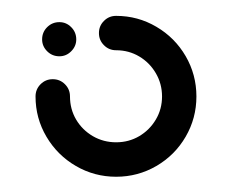

<svg xmlns="http://www.w3.org/2000/svg" viewBox="-20 -539 300 248"><path d="M34.4 -488.1Q34.4 -497.4 40.9 -503.9Q47.4 -510.4 56.7 -510.4Q65.6 -510.4 72 -503.9Q78.5 -497.4 78.5 -488.1Q78.5 -479.3 72 -472.8Q65.6 -466.3 56.7 -466.3Q47.4 -466.3 40.9 -472.8Q34.4 -479.3 34.4 -488.1ZM107.8 -496.3Q107.8 -505.6 114.3 -512Q120.7 -518.5 130 -518.5Q158.1 -518.5 182 -504.4Q205.9 -490.4 219.8 -466.5Q233.7 -442.6 233.7 -414.4Q233.7 -386.3 219.8 -362.4Q205.9 -338.5 182 -324.6Q158.1 -310.7 130 -310.7Q101.9 -310.7 78 -324.6Q54.1 -338.5 40 -362.4Q25.9 -386.3 25.9 -414.4Q25.9 -423.7 32.4 -430.2Q38.9 -436.7 48.1 -436.7Q57.4 -436.7 63.9 -430.2Q70.4 -423.7 70.4 -414.4Q70.4 -398.1 78.3 -384.6Q86.3 -371.1 100 -363.1Q113.7 -355.2 130 -355.2Q146.3 -355.2 159.8 -363.1Q173.3 -371.1 181.3 -384.6Q189.3 -398.1 189.3 -414.4Q189.3 -430.7 181.3 -444.4Q173.3 -458.1 159.8 -466.1Q146.3 -474.1 130 -474.1Q120.7 -474.1 114.3 -480.6Q107.8 -487 107.8 -496.3Z"/></svg>

Font: 26F Galaxy Hebrew
Style: Regular
Weight: 400
Designer: C₂₉H₂₅N₃O₅
Version: Version 1.000